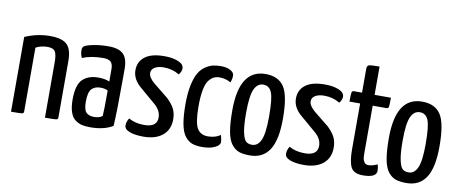

<svg xmlns="http://www.w3.org/2000/svg" viewBox="-62 -937 2880 1204"><g transform="rotate(10 1378.0 -335.0)"><path d="M45 0V-476Q123 -510 204 -510Q282 -510 313 -479.5Q344 -449 344 -376V-16Q344 -4 333 -2Q322 0 261 0V-352Q261 -402 249 -421Q237 -440 201 -440Q158 -440 126 -422V-16Q126 -4 115.5 -2Q105 0 45 0Z M700 -388V-335Q700 -115 694 -24Q638 10 550 10Q519 10 497.5 5Q476 0 455 -15Q434 -30 423 -62Q412 -94 412 -142Q412 -237 448.5 -271.5Q485 -306 546 -306Q593 -306 619 -293V-372Q619 -406 604 -419Q589 -432 557 -432Q480 -432 424 -409Q413 -430 413 -456Q413 -476 424 -483Q439 -493 482 -501.5Q525 -510 577 -510Q642 -510 671 -482Q700 -454 700 -388ZM619 -236Q600 -246 572 -246Q536 -246 516 -225Q496 -204 496 -144Q496 -93 512.5 -75.5Q529 -58 563 -58Q598 -58 616 -74Q619 -108 619 -236Z M923 -203 826 -286Q768 -333 768 -392Q768 -447 809.5 -478.5Q851 -510 932 -510Q979 -510 1009 -499.5Q1039 -489 1048 -477.5Q1057 -466 1057 -454Q1057 -433 1040 -413Q996 -440 941 -440Q905 -440 883.5 -427Q862 -414 862 -391Q862 -362 902 -329L995 -254Q1028 -222 1041.5 -194Q1055 -166 1055 -129Q1055 -63 1010.5 -26.5Q966 10 889 10Q834 10 800.5 -3Q767 -16 767 -40Q767 -64 782 -87Q823 -63 881 -63Q963 -63 963 -124Q963 -168 923 -203Z M1377 -465Q1377 -442 1368 -420Q1334 -439 1297 -439Q1277 -439 1261.5 -432Q1246 -425 1230 -406Q1214 -387 1205.5 -344.5Q1197 -302 1197 -238Q1197 -136 1218 -99Q1239 -62 1287 -62Q1334 -62 1367 -85Q1375 -56 1375 -41Q1375 -20 1343 -5Q1311 10 1263 10Q1224 10 1198.5 0.5Q1173 -9 1153 -35Q1133 -61 1123.5 -111Q1114 -161 1114 -239Q1114 -308 1125 -359Q1136 -410 1153 -438.5Q1170 -467 1195 -483.5Q1220 -500 1242.5 -505Q1265 -510 1293 -510Q1329 -510 1353 -497Q1377 -484 1377 -465Z M1410 -250Q1410 -510 1577 -510Q1659 -510 1695.5 -454.5Q1732 -399 1732 -252Q1732 -116 1690.5 -53Q1649 10 1567 10Q1525 10 1498.5 1Q1472 -8 1450.5 -35Q1429 -62 1419.5 -114.5Q1410 -167 1410 -250ZM1498 -248Q1498 -168 1507 -125.5Q1516 -83 1530 -70.5Q1544 -58 1569 -58Q1605 -58 1624.5 -100Q1644 -142 1644 -252Q1644 -366 1628 -404Q1612 -442 1574 -442Q1537 -442 1517.5 -400Q1498 -358 1498 -248Z M1945 -203 1848 -286Q1790 -333 1790 -392Q1790 -447 1831.5 -478.5Q1873 -510 1954 -510Q2001 -510 2031 -499.5Q2061 -489 2070 -477.5Q2079 -466 2079 -454Q2079 -433 2062 -413Q2018 -440 1963 -440Q1927 -440 1905.5 -427Q1884 -414 1884 -391Q1884 -362 1924 -329L2017 -254Q2050 -222 2063.5 -194Q2077 -166 2077 -129Q2077 -63 2032.5 -26.5Q1988 10 1911 10Q1856 10 1822.5 -3Q1789 -16 1789 -40Q1789 -64 1804 -87Q1845 -63 1903 -63Q1985 -63 1985 -124Q1985 -168 1945 -203Z M2192 -431H2124Q2124 -478 2126.5 -489Q2129 -500 2141 -500H2192V-652Q2192 -672 2205.5 -676Q2219 -680 2272 -680V-500H2376Q2376 -452 2373.5 -441.5Q2371 -431 2359 -431H2272V-139Q2272 -112 2273.5 -98Q2275 -84 2283.5 -71.5Q2292 -59 2309 -59Q2334 -59 2367 -74Q2373 -54 2373 -34Q2373 10 2287 10Q2228 10 2210 -26Q2192 -62 2192 -139Z M2407 -250Q2407 -510 2574 -510Q2656 -510 2692.5 -454.5Q2729 -399 2729 -252Q2729 -116 2687.5 -53Q2646 10 2564 10Q2522 10 2495.5 1Q2469 -8 2447.5 -35Q2426 -62 2416.5 -114.5Q2407 -167 2407 -250ZM2495 -248Q2495 -168 2504 -125.5Q2513 -83 2527 -70.5Q2541 -58 2566 -58Q2602 -58 2621.5 -100Q2641 -142 2641 -252Q2641 -366 2625 -404Q2609 -442 2571 -442Q2534 -442 2514.5 -400Q2495 -358 2495 -248Z"/></g></svg>

Font: YanoneKaffeesatzRR
Style: Regular
Weight: 400
Designer: Yanone (Cyrillic: Daniel Pouzeot & Huerta Tipografica)
Foundry: Yanone
Version: Version 1.100;PS 001.100;hotconv 1.0.70;makeotf.lib2.5.58329